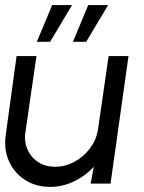

<svg xmlns="http://www.w3.org/2000/svg" viewBox="-25 -720 564 753"><path d="M-2.5 -190.5 40 -500H118L75.5 -207.5Q68.5 -168.5 81.8 -136.2Q95 -104 123.8 -85Q152.5 -66 191.5 -66Q230.5 -66 266 -85Q301.5 -104 326.5 -136.2Q351.5 -168.5 358.5 -207.5L401 -500H479L408.5 0H330.5L343 -66Q310 -30 265 -8.5Q220 13 171.5 13Q115.5 13 73 -14.5Q30.5 -42 10 -88.2Q-10.5 -134.5 -2.5 -190.5ZM261 -556 321 -700H399L313 -556ZM119.5 -556 179.5 -700H257.5L171.5 -556Z"/></svg>

Font: Urbanist
Style: Italic
Weight: 400
Italic angle: -8°
Designer: Corey Hu
Foundry: Corey Hu
Version: Version 1.330; ttfautohint (v1.8.4.7-5d5b)